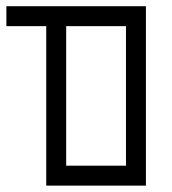

<svg xmlns="http://www.w3.org/2000/svg" viewBox="-20 -582 540 602"><path d="M437.5 0H125V-500H0V-562.5H437.5ZM375 -62.5V-500H187.5V-62.5Z"/></svg>

Font: 寒蝉点阵体 16px
Style: Regular
Weight: 400
Designer: Designed by Warren2060
Foundry: ChillType
Version: Version 1.000